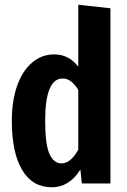

<svg xmlns="http://www.w3.org/2000/svg" viewBox="-20 -776 538 812"><path d="M447 -741V0H326L320 -59Q273 16 199 16Q117 16 73.5 -57.5Q30 -131 30 -265Q30 -350 52.5 -413.5Q75 -477 116 -511.5Q157 -546 209 -546Q271 -546 311 -494V-756ZM311 -143V-396Q296 -420 280 -432Q264 -444 245 -444Q171 -444 171 -265Q171 -166 189 -125.5Q207 -85 240 -85Q279 -85 311 -143Z"/></svg>

Font: Fira Sans Extra Condensed SemiBold
Style: Regular
Weight: 600
Width: 1
Designer: Carrois Corporate & Edenspiekermann AG
Foundry: Carrois Corporate GbR & Edenspiekermann AG
Version: Version 4.203